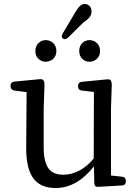

<svg xmlns="http://www.w3.org/2000/svg" viewBox="-20 -926 696 967"><path d="M210 -615C237 -615 264 -634 264 -669C264 -705 237 -724 210 -724C185 -724 158 -705 158 -669C158 -634 185 -615 210 -615ZM52 -470 114 -462 112 -186C110 -32 167 21 260 21C337 21 400 -21 453 -88L455 -4C455 10 462 16 475 15L595 8C607 7 614 0 614 -12V-15C614 -27 607 -35 595 -36L539 -42V-379L543 -499C543 -508 541 -516 538 -521C534 -527 527 -527 516 -526L392 -514C380 -513 373 -505 373 -493V-491C373 -479 380 -471 392 -470L453 -463L452 -128C411 -77 356 -46 299 -46C234 -46 200 -81 200 -186V-379L204 -499C204 -509 203 -515 199 -521C195 -527 188 -528 178 -527L52 -515C40 -514 33 -506 33 -494V-492C33 -480 40 -472 52 -470ZM297 -732C304 -726 313 -728 322 -736L399 -812C426 -830 441 -845 441 -868C441 -894 423 -906 407 -906C389 -906 375 -892 355 -857L295 -756C289 -745 290 -737 297 -732ZM379 -669C379 -634 405 -615 431 -615C457 -615 484 -634 484 -669C484 -705 457 -724 431 -724C405 -724 379 -705 379 -669Z"/></svg>

Font: 寒蝉锦书宋 Text
Style: Regular
Weight: 400
Designer: 寒蝉锦书宋{Warren} 思源宋体{Ryoko NISHIZUKA 西塚涼子 (kana & ideographs); Frank Grießhammer (Latin, Greek & Cyrillic); Wenlong ZHANG 
Foundry: Adobe & ChillType
Version: Version 2.000;Glyphs 3.1.1 (3135)